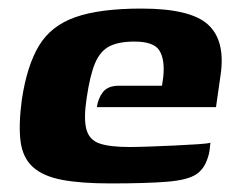

<svg xmlns="http://www.w3.org/2000/svg" viewBox="-20 -422 554 448"><path d="M238 6Q168 6 124 -2.5Q80 -11 56.5 -32.5Q33 -54 28 -92Q23 -130 31 -190Q43 -269 71 -315.5Q99 -362 156 -382Q213 -402 310 -402Q424 -402 465 -365Q506 -328 495 -249L484 -172H206Q209 -193 220.5 -207.5Q232 -222 258 -222H358L361 -243Q365 -283 352 -304Q339 -325 294 -325Q257 -325 235.5 -314Q214 -303 202 -275Q190 -247 182 -192Q175 -145 181.5 -120.5Q188 -96 211.5 -87.5Q235 -79 282 -79Q299 -79 328 -80Q357 -81 388 -82.5Q419 -84 442 -85.5Q465 -87 471 -89L469 -71Q467 -57 460 -41.5Q453 -26 439 -16Q419 -2 370.5 2Q322 6 238 6Z"/></svg>

Font: Genos
Style: Bold Italic
Weight: 700
Italic angle: -8°
Version: Version 1.010